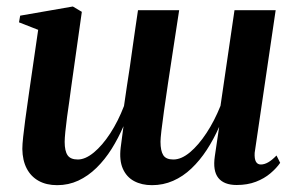

<svg xmlns="http://www.w3.org/2000/svg" viewBox="-20 -544 883 576"><path d="M193.5 -282Q191.5 -264.5 188 -241Q184.5 -217.5 181.2 -193.2Q178 -169 176 -148.8Q174 -128.5 174 -118.5Q174 -91 182.8 -78.2Q191.5 -65.5 213.5 -65.5Q236 -65.5 261.5 -86.5Q287 -107.5 310.8 -144Q334.5 -180.5 352 -226Q356 -252.5 360.5 -284.2Q365 -316 369.5 -343Q373 -369 377.5 -399.8Q382 -430.5 386.2 -460.5Q390.5 -490.5 394 -513.5H517.5Q508 -451.5 499.5 -396Q491 -340.5 484 -294Q477 -247.5 472 -211.5Q467 -175.5 464.2 -151.8Q461.5 -128 461.5 -119Q461.5 -91.5 469.8 -78.5Q478 -65.5 500 -65.5Q524 -65.5 549.8 -87Q575.5 -108.5 599.5 -145Q623.5 -181.5 641.5 -226.5L683.5 -513.5H807L744 -85.5Q743 -67.5 747.8 -59Q752.5 -50.5 762.5 -50.5Q773 -50.5 784.5 -57Q796 -63.5 809.5 -77.5L820.5 -55.5Q809.5 -39.5 791.2 -24Q773 -8.5 747.8 1.2Q722.5 11 690 11Q652 11 635 -10.2Q618 -31.5 624.5 -75.5L637.5 -163.5Q621 -126 600.2 -94.2Q579.5 -62.5 554.2 -38.5Q529 -14.5 499.2 -1.5Q469.5 11.5 436 11.5Q405 11.5 382.2 -0.8Q359.5 -13 348.5 -38Q337.5 -63 342 -101L350.5 -165.5Q335 -129.5 314.8 -97.2Q294.5 -65 269.5 -40.5Q244.5 -16 215 -2.2Q185.5 11.5 151.5 11.5Q119 11.5 95.8 -1.5Q72.5 -14.5 60 -38.8Q47.5 -63 47 -97Q47 -110.5 49.5 -133.5Q52 -156.5 55.5 -182.8Q59 -209 62.5 -233Q66 -257 68 -272L94.5 -454.5L37 -477L40.5 -497L198.5 -524.5L225.5 -508.5Z"/></svg>

Font: Merriweather 120pt SemiBold
Style: Italic
Weight: 600
Italic angle: -7.8°
Version: Version 2.101